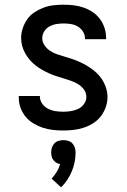

<svg xmlns="http://www.w3.org/2000/svg" viewBox="-20 -548 540 818"><path d="M249 8Q227 8 205 5.5Q183 3 162 -4Q141 -11 122 -22.5Q103 -34 89 -51Q75 -68 67.5 -89Q60 -110 60 -132V-139H150V-136Q150 -120 160 -106Q170 -92 185 -84.5Q200 -77 216.5 -74.5Q233 -72 249 -72Q265 -72 281.5 -74.5Q298 -77 313 -84Q328 -91 338 -105Q348 -119 348 -135Q348 -152 338 -166Q328 -180 313.5 -189Q299 -198 283 -203.5Q267 -209 251 -214Q235 -219 219 -224Q203 -229 188 -236Q173 -243 158 -251.5Q143 -260 130 -270.5Q117 -281 106 -294Q95 -307 87 -321.5Q79 -336 74.5 -352.5Q70 -369 70 -386Q70 -407 77 -428Q84 -449 96.5 -466.5Q109 -484 127.5 -496Q146 -508 166 -515.5Q186 -523 207.5 -525.5Q229 -528 251 -528Q272 -528 293.5 -525.5Q315 -523 335.5 -516Q356 -509 374 -497Q392 -485 405 -468Q418 -451 425 -430Q432 -409 432 -388V-381H342V-384Q342 -400 333.5 -413.5Q325 -427 311.5 -435Q298 -443 282.5 -445.5Q267 -448 251 -448Q235 -448 220 -445.5Q205 -443 191 -435.5Q177 -428 168.5 -414.5Q160 -401 160 -385Q160 -369 170 -354.5Q180 -340 194 -331Q208 -322 224 -316.5Q240 -311 256 -306.5Q272 -302 288 -296.5Q304 -291 319.5 -284Q335 -277 349.5 -268.5Q364 -260 377.5 -249.5Q391 -239 402 -226.5Q413 -214 421 -199Q429 -184 433.5 -168Q438 -152 438 -135Q438 -113 430.5 -91.5Q423 -70 409.5 -52.5Q396 -35 377 -23Q358 -11 336.5 -4Q315 3 293 5.5Q271 8 249 8ZM240 250 200 213Q212 200 221.5 184.5Q231 169 236 151Q228 150 220.5 145.5Q213 141 207.5 134Q202 127 200 118.5Q198 110 198 101Q198 90 201.5 80Q205 70 212 62.5Q219 55 229.5 52Q240 49 250 49Q260 49 270.5 52Q281 55 288 62.5Q295 70 298.5 80Q302 90 302 101Q302 122 298 142.5Q294 163 286 182Q278 201 266.5 218.5Q255 236 240 250Z"/></svg>

Font: Iosevka Custom Medium
Style: Regular
Weight: 500
Monospace: yes
Designer: Belleve Invis
Foundry: Belleve Invis
Version: Version 32.5.0; ttfautohint (v1.8.4)